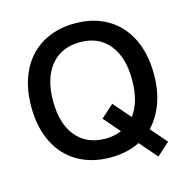

<svg xmlns="http://www.w3.org/2000/svg" viewBox="-113 -824 985 1004"><g transform="rotate(-15 379.0 -322.0)"><path d="M615 -79 691 9 622 71 540 -24Q470 11 380 11Q279 11 203.5 -33Q128 -77 87.5 -159Q47 -241 47 -352Q47 -463 87.5 -545Q128 -627 203.5 -671Q279 -715 380 -715Q481 -715 555.5 -671Q630 -627 670.5 -545Q711 -463 711 -352Q711 -265 686 -196Q661 -127 615 -79ZM467 -108 391 -196 460 -258 541 -165Q593 -234 593 -352Q593 -476 536.5 -544.5Q480 -613 380 -613Q279 -613 222 -544Q165 -475 165 -352Q165 -228 222 -159.5Q279 -91 380 -91Q428 -91 467 -108Z"/></g></svg>

Font: CBA Beacon Sans Bold
Style: Regular
Weight: 700
Designer: Wei Huang
Foundry: Wei Huang
Version: Version 1.002